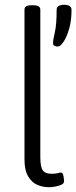

<svg xmlns="http://www.w3.org/2000/svg" viewBox="-20 -774 318 800"><path d="M183 6Q158 6 135 -4Q112 -14 97 -39.5Q82 -65 82 -112V-734Q82 -752 111 -752H119Q148 -752 148 -734V-120Q148 -79 158 -64.5Q168 -50 195 -50Q213 -50 221 -52.5Q229 -55 234 -55Q242 -55 244.5 -40Q247 -25 247 -19Q247 -6 224.5 0Q202 6 183 6ZM221 -580Q214 -580 207.5 -583Q201 -586 201 -594Q201 -608 208.5 -639.5Q216 -671 216 -733Q216 -754 247 -754Q278 -754 278 -733Q278 -688 268 -653.5Q258 -619 244.5 -599.5Q231 -580 221 -580Z"/></svg>

Font: Asap Condensed Light
Style: Regular
Weight: 300
Width: 3
Designer: Pablo Cosgaya
Foundry: Omnibus-Type
Version: Version 3.001; ttfautohint (v1.8.4.7-5d5b)